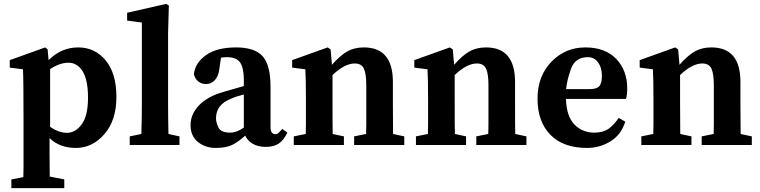

<svg xmlns="http://www.w3.org/2000/svg" viewBox="-20 -740 3879 980"><path d="M228 -433.1Q293 -498 378.9 -498Q464.8 -498 519.5 -431.6Q574.2 -365.2 574.2 -245.6Q574.2 -126 512.9 -55.4Q451.7 15.1 367.7 15.1Q284.2 15.1 232.9 -35.2V43.5Q232.9 122.1 233.9 161.1L308.1 175.8V220.2H38.1V175.8L99.1 164.1Q100.1 125 100.1 113.8V-119.1Q100.1 -340.8 97.2 -386.2L29.8 -395V-433.1L210.9 -498L223.1 -487.8ZM235.8 -387.2V-92.8Q279.8 -62 322.3 -62Q364.7 -62 397 -105.5Q429.2 -148.9 429.2 -241Q429.2 -333 401.6 -376.5Q374 -419.9 329.6 -419.9Q285.2 -419.9 235.8 -387.2Z M896 0H642.1V-43.9L701.7 -56.2Q704.1 -153.8 704.1 -210V-625L628.9 -634.8V-674.8L828.1 -720.2L841.8 -711.9L837.9 -569.8V-210Q837.9 -132.3 839.8 -56.2L896 -43.9Z M1360.8 -90.8Q1360.8 -55.2 1385.7 -55.2Q1395.5 -55.2 1398.7 -58.3Q1401.9 -61.5 1420.9 -82L1446.8 -63Q1426.8 -22 1401.1 -6.1Q1375.5 9.8 1336.4 9.8Q1297.4 9.8 1270 -6.1Q1242.7 -22 1231.9 -47.9Q1197.8 -17.1 1166.5 -1Q1135.3 15.1 1081.5 15.1Q1027.8 15.1 990.2 -15.4Q952.6 -45.9 952.6 -101.6Q952.6 -157.2 995.8 -202.4Q1039.1 -247.6 1119.9 -270.8Q1200.7 -293.9 1224.6 -300.8V-331.1Q1224.6 -394 1205.6 -421.1Q1186.5 -448.2 1138.7 -448.2Q1127.4 -448.2 1107.9 -445.8L1099.6 -388.2Q1094.7 -349.1 1075.7 -330.1Q1056.6 -311 1032.2 -311Q1007.8 -311 991.2 -325Q974.6 -338.9 969.7 -361.8Q976.6 -420.9 1032.7 -459.5Q1088.9 -498 1184.6 -498Q1280.3 -498 1320.6 -452.9Q1360.8 -407.7 1360.8 -296.9ZM1082.5 -136.2Q1082.5 -116.2 1094.7 -89.6Q1106.9 -63 1155.3 -63Q1188 -63 1224.6 -88.9V-257.8Q1185.5 -248 1160.6 -236.8Q1082.5 -206.5 1082.5 -136.2Z M1837.4 -498Q1985.4 -498 1985.4 -321.8V-207Q1985.4 -91.8 1986.3 -56.2L2043.5 -43.9V0H1787.6V-43.9L1848.6 -56.2Q1849.6 -93.3 1849.6 -103.5V-306.2Q1849.6 -363.3 1837.4 -389.6Q1825.2 -416 1790.5 -416Q1739.3 -416 1677.2 -356.9V-224.6Q1677.2 -92.8 1678.2 -56.2L1735.4 -43.9V0H1479.5V-43.9L1540.5 -56.2Q1541.5 -94.2 1541.5 -104.5V-228Q1541.5 -340.8 1538.6 -386.2L1471.2 -395V-433.1L1652.3 -498L1667.5 -487.8L1674.3 -409.2Q1715.3 -456.1 1751.7 -477.1Q1788.1 -498 1837.4 -498Z M2460.9 -498Q2608.9 -498 2608.9 -321.8V-207Q2608.9 -91.8 2609.9 -56.2L2667 -43.9V0H2411.1V-43.9L2472.2 -56.2Q2473.1 -93.3 2473.1 -103.5V-306.2Q2473.1 -363.3 2460.9 -389.6Q2448.7 -416 2414.1 -416Q2362.8 -416 2300.8 -356.9V-224.6Q2300.8 -92.8 2301.8 -56.2L2358.9 -43.9V0H2103V-43.9L2164.1 -56.2Q2165 -94.2 2165 -104.5V-228Q2165 -340.8 2162.1 -386.2L2094.7 -395V-433.1L2275.9 -498L2291 -487.8L2297.9 -409.2Q2338.9 -456.1 2375.2 -477.1Q2411.6 -498 2460.9 -498Z M3013.7 -63Q3057.6 -63 3085.9 -82.5Q3114.3 -102.1 3137.7 -138.2L3171.4 -119.1Q3151.4 -53.2 3096.7 -19Q3042 15.1 2976.6 15.1Q2854.5 15.1 2789.1 -52.2Q2723.6 -119.6 2723.6 -235.8Q2723.6 -352.1 2794.7 -425Q2865.7 -498 2967.3 -498Q3068.8 -498 3125.2 -439.5Q3181.6 -380.9 3181.6 -287.1Q3181.6 -259.3 3175.3 -234.9H2868.7Q2871.6 -146 2912.1 -104.5Q2952.6 -63 3013.7 -63ZM2989.3 -285.2Q3025.4 -285.2 3038.8 -300Q3052.2 -314.9 3052.2 -355Q3052.2 -395 3032.5 -421.6Q3012.7 -448.2 2980.5 -448.2Q2916 -448.2 2894.8 -389.6Q2873.5 -331.1 2869.6 -285.2Z M3611.3 -498Q3759.3 -498 3759.3 -321.8V-207Q3759.3 -91.8 3760.3 -56.2L3817.4 -43.9V0H3561.5V-43.9L3622.6 -56.2Q3623.5 -93.3 3623.5 -103.5V-306.2Q3623.5 -363.3 3611.3 -389.6Q3599.1 -416 3564.5 -416Q3513.2 -416 3451.2 -356.9V-224.6Q3451.2 -92.8 3452.1 -56.2L3509.3 -43.9V0H3253.4V-43.9L3314.5 -56.2Q3315.4 -94.2 3315.4 -104.5V-228Q3315.4 -340.8 3312.5 -386.2L3245.1 -395V-433.1L3426.3 -498L3441.4 -487.8L3448.2 -409.2Q3489.3 -456.1 3525.6 -477.1Q3562 -498 3611.3 -498Z"/></svg>

Font: SourceSerifPro-Bold
Style: Bold
Weight: 700
Designer: Frank Grießhammer
Foundry: Adobe Systems Incorporated
Version: Version 1.014;PS Version 1.0;hotconv 1.0.73;makeotf.lib2.5.5